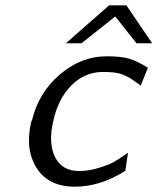

<svg xmlns="http://www.w3.org/2000/svg" viewBox="-20 -694 593 723"><path d="M228 -531 391 -674H456L553 -531H494L414 -632L287 -531ZM98 -237 101 -243Q126 -346 206 -414Q286 -482 381 -482Q435 -482 465 -473.5Q495 -465 537 -439L510 -372Q503 -377 486.5 -388.5Q470 -400 463.5 -403.5Q457 -407 442 -413Q427 -419 409.5 -421Q392 -423 367 -423Q299 -423 249 -372.5Q199 -322 181 -240Q161 -156 187 -103Q213 -50 278 -50Q317 -50 359 -64Q375 -69 386.5 -73.5Q398 -78 409 -84.5Q420 -91 424.5 -93.5Q429 -96 443 -106Q457 -116 462 -119L452 -51Q358 9 262 9Q162 9 117.5 -62Q73 -133 98 -237Z"/></svg>

Font: Coval
Style: Light Italic
Weight: 300
Foundry: Context Ltd
Version: Version 001.000